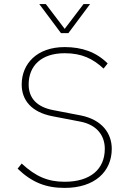

<svg xmlns="http://www.w3.org/2000/svg" viewBox="-20 -908 632 938"><path d="M296 10C442 10 526 -69 526 -181C526 -256 479 -323 375 -344L240 -370C161 -385 120 -428 120 -495C120 -586 181 -648 296 -648C380 -648 434 -621 486 -573L506 -598C450 -654 380 -678 296 -678C160 -678 86 -596 86 -495C86 -420 132 -360 237 -340L372 -314C451 -299 492 -248 492 -181C492 -81 421 -20 296 -20C215 -20 155 -45 86 -109L66 -84C137 -16 205 10 296 10ZM314 -746 420 -888H388L296 -767L204 -888H172L278 -746Z"/></svg>

Font: Gantari Thin
Style: Regular
Weight: 250
Designer: Anugrah Pasau
Foundry: Lafontype
Version: Version 1.000